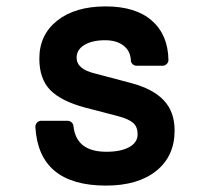

<svg xmlns="http://www.w3.org/2000/svg" viewBox="-20 -559 658 596"><path d="M89.8 -165Q89.8 -173.3 95.2 -178.7Q100.6 -184.1 107.9 -184.1H189.9Q196.8 -184.1 202.1 -179.2Q207.5 -174.3 208 -168Q216.3 -87.9 310.1 -87.9Q355 -87.9 381.1 -102.3Q407.2 -116.7 407.2 -142.1Q407.2 -165 393.6 -177.2Q379.9 -189.5 347.2 -198.2L244.1 -225.1Q169.4 -245.1 135.7 -279.8Q102.1 -314.5 102.1 -377Q102.1 -451.2 157.7 -495.1Q213.4 -539.1 308.1 -539.1Q400.9 -539.1 451.2 -495.1Q501.5 -451.2 502.9 -373Q502.9 -365.7 497.6 -360.4Q492.2 -355 484.9 -355H403.8Q396.5 -355 391.4 -360.1Q386.2 -365.2 386.2 -372.1Q384.8 -400.9 363.3 -417.5Q341.8 -434.1 306.2 -434.1Q266.1 -434.1 241.9 -419.4Q217.8 -404.8 217.8 -379.9Q217.8 -344.7 273.9 -331.1L384.8 -301.8Q454.1 -283.7 488 -248Q522 -212.4 522 -153.8Q522 -74.2 465.1 -28.6Q408.2 17.1 309.1 17.1Q100.1 17.1 89.8 -165Z"/></svg>

Font: Fragment Mono
Style: Bold
Weight: 700
Designer: Wei Huang based on Nimbus Sans by URW Studio, based on Helvetica by Max Miedinger.
Foundry: Wei Huang
Version: Version 1.011